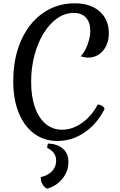

<svg xmlns="http://www.w3.org/2000/svg" viewBox="-20 -826 727 1159"><path d="M570 -195Q584 -195 597.5 -186Q611 -177 611 -168Q566 -78 490.5 -26.5Q415 25 327 25Q246 25 186 -19.5Q126 -64 93 -145Q60 -226 60 -337Q60 -441 87 -527Q114 -613 163.5 -675.5Q213 -738 281 -772Q349 -806 431 -806Q526 -806 581.5 -757Q637 -708 637 -625Q637 -582 621 -549Q605 -516 576.5 -497Q548 -478 511 -478Q503 -478 492 -480Q481 -482 467 -486Q484 -504 497 -530Q510 -556 517.5 -585Q525 -614 525 -640Q525 -692 498.5 -720Q472 -748 425 -748Q372 -748 325.5 -715.5Q279 -683 243.5 -625.5Q208 -568 188 -492.5Q168 -417 168 -331Q168 -243 191 -178Q214 -113 256 -78Q298 -43 355 -43Q417 -43 475 -84Q533 -125 570 -195ZM271 40Q330 44 361.5 73Q393 102 393 152Q393 207 358 251.5Q323 296 265 313Q247 305 236.5 286.5Q226 268 226 243Q269 234 294 207.5Q319 181 319 144Q319 92 265 67Q265 59 266 53Q267 47 271 40Z"/></svg>

Font: Merienda
Style: Regular
Weight: 400
Designer: Eduardo Rodriguez Tunni
Foundry: Eduardo Rodriguez Tunni
Version: Version 2.001